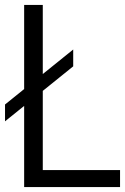

<svg xmlns="http://www.w3.org/2000/svg" viewBox="-21 -760 509 780"><path d="M-0.6 -267.1V-335.5L276.4 -558.9V-490.5ZM77.1 0V-740H152.8V-69.1H466.7V0Z"/></svg>

Font: Encode Sans Condensed Thin
Style: Regular
Weight: 100
Width: 3
Designer: Multiple Designers
Foundry: Impallari Type
Version: Version 3.002